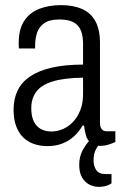

<svg xmlns="http://www.w3.org/2000/svg" viewBox="-20 -558 474 749"><path d="M165 12Q136 12 112 3.5Q88 -5 70.5 -22Q53 -39 43 -66Q33 -93 33 -130Q33 -172 48.5 -204.5Q64 -237 97 -259.5Q130 -282 181.5 -294Q233 -306 304 -306V-387Q304 -418 295.5 -439Q287 -460 267 -471Q247 -482 212 -482Q173 -482 152.5 -467.5Q132 -453 124.5 -430Q117 -407 117 -379V-369H54Q53 -374 53 -379Q53 -384 53 -390Q53 -445 75 -477.5Q97 -510 134.5 -524Q172 -538 218 -538Q265 -538 299 -523.5Q333 -509 351.5 -476.5Q370 -444 370 -390V-80Q370 -62 377 -54Q384 -46 395 -46H430V-4Q417 2 402 6.5Q387 11 370 11Q347 11 334 0Q321 -11 315.5 -29Q310 -47 308 -68H302Q289 -45 269 -26.5Q249 -8 223 2Q197 12 165 12ZM181 -45Q202 -45 224 -54Q246 -63 264 -81.5Q282 -100 293 -127.5Q304 -155 304 -191V-255Q229 -254 184.5 -240Q140 -226 121 -199.5Q102 -173 102 -136Q102 -105 111.5 -85Q121 -65 139 -55Q157 -45 181 -45ZM367 171Q347 171 329.5 162.5Q312 154 300.5 135Q289 116 289 85Q289 54 301.5 30Q314 6 331 -12H376V-7Q367 3 356 21.5Q345 40 345 67Q345 90 355.5 105.5Q366 121 391 121H415V157Q404 165 390.5 168Q377 171 367 171Z"/></svg>

Font: Archivo Condensed Light
Style: Regular
Weight: 300
Width: 3
Designer: Hector Gatti
Foundry: Omnibus-Type
Version: Version 2.001